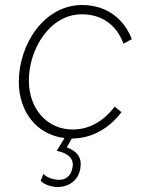

<svg xmlns="http://www.w3.org/2000/svg" viewBox="-20 -545 578 765"><path d="M202 200C238 203 290 185 300 127C307 84 290 59 246 42L266 7C342 7 412 -30 464 -98L437 -120C393 -63 337 -29 270 -29C166 -29 95 -113 95 -224C95 -349 178 -488 306 -488C388 -488 445 -444 472 -371L505 -389C473 -473 402 -525 307 -525C157 -525 55 -370 55 -219C55 -99 127 -8 237 5L206 56C247 64 276 84 269 122C263 157 241 175 206 171C182 168 165 160 153 148L142 176C154 187 173 197 202 200Z"/></svg>

Font: Fixel Text 20240404 ExtraLight
Style: Italic
Weight: 200
Width: 4
Italic angle: -10°
Designer: AlfaBravo + MacPaw
Foundry: Kyrylo Tkachov, Marchela Mozhyna, Serhii Makarenko, Maria Weinstein, Zakhar Kryvoshyya
Version: Version 1.211;Glyphs 3.2 (3225)